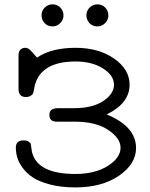

<svg xmlns="http://www.w3.org/2000/svg" viewBox="-20 -839 682 871"><path d="M51.8 -168.9Q51.8 -202.1 86.9 -202.1H87.9Q102.1 -202.1 110.1 -196.5Q118.2 -190.9 119.6 -185.1Q121.1 -179.2 122.6 -165.5Q124 -151.9 126 -146Q151.9 -49.8 321.8 -49.8Q411.6 -49.8 469.2 -86.4Q526.9 -123 526.9 -168.9Q526.9 -211.9 470.9 -249.5Q415 -287.1 318.8 -287.1H237.8Q203.6 -287.1 204.1 -317.9Q204.1 -347.7 241.2 -348.1H314Q410.2 -348.1 460 -389.2Q497.1 -418.9 497.1 -454.1Q497.1 -497.1 447 -528.6Q397 -560.1 323.2 -560.1Q167.5 -560.1 138.2 -453.1Q137.2 -448.2 134.5 -434.1Q131.8 -419.9 129.9 -415Q127.9 -410.2 119.4 -404.5Q110.8 -398.9 97.2 -398.9Q64 -398.9 64 -436V-586.9Q64 -606 73 -614Q82 -622.1 94.2 -622.1Q99.1 -622.1 103 -620.6Q106.9 -619.1 110.4 -617.2Q113.8 -615.2 118.4 -610.6Q123 -606 126 -602.5Q128.9 -599.1 136 -591.1Q143.1 -583 147.9 -578.1H148.9Q212.9 -622.1 323.2 -622.1Q428.2 -622.1 498 -573Q567.9 -523.9 567.9 -455.1Q567.9 -370.1 463.9 -319.8Q596.7 -265.6 597.2 -168Q597.2 -94.7 519.5 -41.7Q441.9 11.2 321.8 11.2Q256.8 11.2 207 -2Q157.2 -15.1 128.7 -34.2Q100.1 -53.2 82 -78.6Q64 -104 57.9 -126Q51.8 -147.9 51.8 -168.9ZM168.5 -769Q168.5 -791 183.3 -805.2Q198.2 -819.3 218.3 -819.3Q240.2 -819.3 254.2 -804.2Q268.1 -789.1 268.1 -769Q268.1 -750 253.7 -734.6Q239.3 -719.2 218.3 -719.2Q196.3 -719.2 182.4 -734.1Q168.5 -749 168.5 -769ZM372.1 -769Q372.1 -791 387 -805.2Q401.9 -819.3 421.9 -819.3Q443.8 -819.3 457.8 -804.2Q471.7 -789.1 471.7 -769Q471.7 -750 457.3 -734.6Q442.9 -719.2 421.9 -719.2Q399.9 -719.2 386 -734.1Q372.1 -749 372.1 -769Z"/></svg>

Font: CMU Typewriter Text Variable Width
Style: Medium
Weight: 500
Version: Version 0.7.0